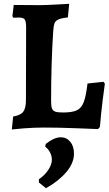

<svg xmlns="http://www.w3.org/2000/svg" viewBox="-20 -669 571 1007"><path d="M42 10 49 -58Q87 -64 101.5 -82.5Q116 -101 116 -144L117 -525Q117 -557 109.5 -567Q102 -577 80 -577L50 -576L45 -584L52 -643L188 -642Q216 -642 270.5 -645Q325 -648 343 -649L336 -578Q302 -574 286.5 -567Q271 -560 266 -547Q261 -534 259 -505Q248 -335 248 -139Q248 -113 252.5 -100.5Q257 -88 270 -83.5Q283 -79 310 -79Q359 -79 383 -90.5Q407 -102 419 -133Q431 -164 439 -231L523 -240L530 -230Q527 -211 518.5 -144Q510 -77 504 -3L494 8Q467 7 377 3.5Q287 0 213 0Q158 0 107 4Q56 8 42 10ZM299 51Q329 51 348.5 74.5Q368 98 368 137Q368 187 326.5 235Q285 283 221 318L184 288V271Q214 251 233 222.5Q252 194 252 169Q252 149 242.5 130.5Q233 112 217 100L220 86Q264 51 299 51Z"/></svg>

Font: Sahitya
Style: Bold
Weight: 700
Designer: Juan Pablo del Peral
Foundry: Juan Pablo del Peral (http://www.huertatipografica.com)
Version: Version 1.001;PS 001.000;hotconv 1.0.70;makeotf.lib2.5.58329